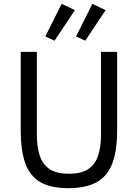

<svg xmlns="http://www.w3.org/2000/svg" viewBox="-20 -968 718 1000"><path d="M88 -698H172V-266Q172 -200 188 -154.5Q204 -109 240.5 -86Q277 -63 339 -63Q401 -63 437.5 -86Q474 -109 490 -154.5Q506 -200 506 -266V-698H590V-286Q590 -185 565.5 -118.5Q541 -52 485 -20Q429 12 336 12Q243 12 189 -20Q135 -52 111.5 -118.5Q88 -185 88 -286ZM370 -915 264 -756 216 -778 301 -948ZM530 -915 424 -756 376 -778 461 -948Z"/></svg>

Font: IBM Plex Sans
Style: Regular
Weight: 400
Designer: Mike Abbink, Paul van der Laan, Pieter van Rosmalen
Foundry: Bold Monday
Version: Version 3.201